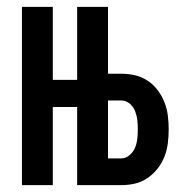

<svg xmlns="http://www.w3.org/2000/svg" viewBox="-20 -540 540 560"><path d="M44 0V-520H134V-307H205V-520H295V-325H333Q354 -325 373.5 -320.5Q393 -316 410 -305Q427 -294 439.5 -277.5Q452 -261 459.5 -242Q467 -223 469.5 -203Q472 -183 472 -163Q472 -142 469.5 -122Q467 -102 459.5 -83Q452 -64 439.5 -48Q427 -32 410 -20.5Q393 -9 373.5 -4.5Q354 0 333 0H205V-228H134V0ZM295 -78H333Q347 -78 358 -87.5Q369 -97 374 -109.5Q379 -122 380.5 -135.5Q382 -149 382 -163Q382 -176 380.5 -189.5Q379 -203 374 -216Q369 -229 358 -238Q347 -247 333 -247H295Z"/></svg>

Font: Iosevka Semibold
Style: Regular
Weight: 600
Monospace: yes
Designer: Belleve Invis
Foundry: Belleve Invis
Version: Version 33.2.3; ttfautohint (v1.8.4)